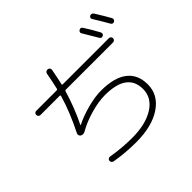

<svg xmlns="http://www.w3.org/2000/svg" viewBox="-195 -1093 1390 1390"><g transform="rotate(-45 500.0 -398.0)"><path d="M754 -820Q772 -831 783 -813Q813 -767 850 -699Q854 -691 852 -683Q850 -675 842 -671Q825 -662 814 -680Q787 -727 747 -793Q742 -800 744.5 -808Q747 -816 754 -820ZM912 -830Q961 -751 981 -714Q985 -706 982.5 -698Q980 -690 972 -686Q955 -677 944 -695Q919 -740 875 -811Q864 -828 882 -839Q890 -843 898.5 -840.5Q907 -838 912 -830ZM118 -585Q109 -585 103 -591.5Q97 -598 97 -607Q97 -616 103 -622Q109 -628 118 -628H326Q335 -628 337 -636Q349 -686 363 -762Q364 -772 372 -777.5Q380 -783 390 -782Q399 -781 404.5 -774Q410 -767 409 -758Q392 -669 384 -636Q382 -628 390 -628H862Q871 -628 877 -622Q883 -616 883 -607Q883 -598 877 -591.5Q871 -585 862 -585H379Q370 -585 368 -577Q333 -456 272 -330V-328Q272 -327 273 -327Q333 -358 412 -379Q491 -400 552 -400Q687 -400 756 -347Q825 -294 825 -192Q825 -85 728.5 -20Q632 45 470 45Q362 45 256 27Q247 25 241.5 18Q236 11 237 2Q238 -7 246 -12.5Q254 -18 263 -16Q368 2 470 2Q610 2 693.5 -51Q777 -104 777 -193Q777 -357 550 -357Q484 -357 402 -333.5Q320 -310 260 -275Q239 -263 221 -273Q213 -278 210 -287Q207 -296 211 -304Q283 -446 321 -576Q323 -585 315 -585Z"/></g></svg>

Font: Rounded Mplus 1c Light
Style: Regular
Weight: 300
Version: Version 1.059.20150529